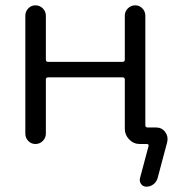

<svg xmlns="http://www.w3.org/2000/svg" viewBox="-20 -540 663 720"><path d="M75 -39V-481Q75 -497 86 -508.5Q97 -520 113 -520Q129 -520 140.5 -508.5Q152 -497 152 -481V-316Q152 -308 161 -308H439Q448 -308 448 -316V-481Q448 -497 459.5 -508.5Q471 -520 487 -520Q503 -520 514 -508.5Q525 -497 525 -481V-70Q525 -62 534 -62H565Q587 -62 599.5 -45Q612 -28 607 -7L571 128Q567 142 555.5 151Q544 160 529 160Q516 160 509 150Q502 140 505 128L537 8Q539 0 530 0H525H504Q481 0 464.5 -17Q448 -34 448 -57V-242Q448 -250 439 -250H161Q152 -250 152 -242V-39Q152 -23 140.5 -11.5Q129 0 113 0Q97 0 86 -11.5Q75 -23 75 -39Z"/></svg>

Font: Rounded Mplus 1c
Style: Regular
Weight: 400
Version: Version 1.059.20150529